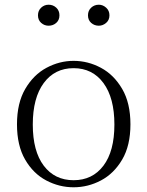

<svg xmlns="http://www.w3.org/2000/svg" viewBox="-20 -780 625 814"><path d="M292 14Q231 14 176 -15Q121 -44 86.5 -103.5Q52 -163 52 -253Q52 -343 87 -403Q122 -463 177 -492.5Q232 -522 292 -522Q353 -522 408 -492.5Q463 -463 498 -403Q533 -343 533 -253Q533 -163 498 -103.5Q463 -44 408 -15Q353 14 292 14ZM292 -16Q372 -16 418.5 -77.5Q465 -139 465 -252Q465 -365 418.5 -428Q372 -491 292 -491Q212 -491 165.5 -428Q119 -365 119 -252Q119 -139 165.5 -77.5Q212 -16 292 -16ZM186 -671Q168 -671 154.5 -683Q141 -695 141 -715Q141 -735 154.5 -747.5Q168 -760 186 -760Q205 -760 218.5 -747.5Q232 -735 232 -715Q232 -695 218.5 -683Q205 -671 186 -671ZM399 -671Q380 -671 366.5 -683Q353 -695 353 -715Q353 -735 366.5 -747.5Q380 -760 399 -760Q416 -760 430 -747.5Q444 -735 444 -715Q444 -695 430 -683Q416 -671 399 -671Z"/></svg>

Font: Source Han Serif JP VF
Style: Regular
Weight: 250
Designer: Ryoko NISHIZUKA 西塚涼子 (kana & ideographs); Frank Grießhammer (Latin, Greek & Cyrillic); Wenlong ZHANG 张文龙 (bopomofo); San
Foundry: Adobe
Version: Version 2.001;hotconv 1.1.0;makeotfexe 2.6.0